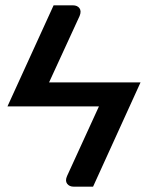

<svg xmlns="http://www.w3.org/2000/svg" viewBox="-20 -530 552 720"><path d="M329 170H256.5Q240 170 231.8 159Q223.5 148 231.5 130L351 -131H8L181 -510H253.5Q270 -510 278 -499.2Q286 -488.5 278.5 -470L164 -221H507Z"/></svg>

Font: Lato 2
Style: Regular
Weight: 600
Designer: Lukasz Dziedzic with Adam Twardoch and Botio Nikoltchev
Foundry: tyPoland Lukasz Dziedzic
Version: Version 2.015; 2015-08-06; http://www.latofonts.com/